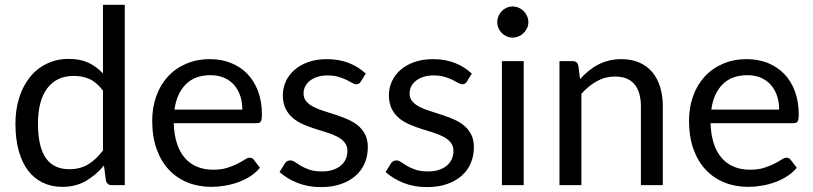

<svg xmlns="http://www.w3.org/2000/svg" viewBox="-20 -756 3320 784"><path d="M400.5 -386V-141.5C382.2 -117.2 362.1 -98.3 340.2 -85C318.4 -71.7 292.8 -65 263.5 -65C243.2 -65 225 -68.5 209 -75.5C193 -82.5 179.5 -93.6 168.5 -108.8C157.5 -123.9 149.2 -143.2 143.5 -166.8C137.8 -190.2 135 -218.5 135 -251.5C135 -313.8 147.7 -361.8 173 -395.5C198.3 -429.2 234.5 -446 281.5 -446C305.5 -446 327.2 -441.6 346.5 -432.8C365.8 -423.9 383.8 -408.3 400.5 -386ZM489.5 -736.5H400.5V-456C383.2 -474.7 363.4 -489.2 341.2 -499.8C319.1 -510.2 292.5 -515.5 261.5 -515.5C227.5 -515.5 196.9 -508.8 169.8 -495.2C142.6 -481.8 119.7 -463.2 101 -439.5C82.3 -415.8 68 -387.9 58 -355.8C48 -323.6 43 -288.8 43 -251.5C43 -209.5 47.5 -172.3 56.5 -140C65.5 -107.7 78.3 -80.7 95 -59C111.7 -37.3 131.8 -20.9 155.5 -9.8C179.2 1.4 205.5 7 234.5 7C270.8 7 302.8 -1 330.5 -17C358.2 -33 382.8 -54 404.5 -80L412.5 -18.5C415.8 -6.2 423.8 0 436.5 0H489.5Z M969.5 -308.5H692.5C698.5 -352.5 713.9 -386.9 738.8 -411.8C763.6 -436.6 797.3 -449 840 -449C860.3 -449 878.5 -445.6 894.5 -438.8C910.5 -431.9 924.1 -422.2 935.2 -409.8C946.4 -397.2 954.9 -382.4 960.8 -365.2C966.6 -348.1 969.5 -329.2 969.5 -308.5ZM1041.5 -71 1016.5 -103.5C1012.5 -109.2 1006.8 -112 999.5 -112C993.8 -112 987.1 -109.4 979.2 -104.2C971.4 -99.1 961.7 -93.5 950 -87.5C938.3 -81.5 924.4 -75.9 908.2 -70.8C892.1 -65.6 872.8 -63 850.5 -63C826.5 -63 804.8 -66.9 785.5 -74.8C766.2 -82.6 749.5 -94.4 735.5 -110.2C721.5 -126.1 710.6 -145.8 702.8 -169.5C694.9 -193.2 690.5 -221 689.5 -253H1028C1036.3 -253 1042 -255.3 1045 -260C1048 -264.7 1049.5 -274 1049.5 -288C1049.5 -324 1044.2 -356.1 1033.5 -384.2C1022.8 -412.4 1008.1 -436.1 989.2 -455.2C970.4 -474.4 948.1 -489.1 922.2 -499.2C896.4 -509.4 868.3 -514.5 838 -514.5C801.3 -514.5 768.3 -508.1 739 -495.2C709.7 -482.4 684.8 -464.8 664.5 -442.2C644.2 -419.8 628.6 -393.2 617.8 -362.5C606.9 -331.8 601.5 -298.8 601.5 -263.5C601.5 -219.8 607.5 -181.2 619.5 -147.5C631.5 -113.8 648.2 -85.6 669.8 -62.8C691.2 -39.9 716.8 -22.6 746.2 -10.8C775.8 1.1 808 7 843 7C861.3 7 879.8 5.4 898.5 2.2C917.2 -0.9 935.2 -5.7 952.8 -12C970.2 -18.3 986.7 -26.4 1002 -36.2C1017.3 -46.1 1030.5 -57.7 1041.5 -71Z M1453.5 -423 1473.5 -455.5C1454.2 -473.8 1431.2 -488.2 1404.8 -498.8C1378.2 -509.2 1348.3 -514.5 1315 -514.5C1286.3 -514.5 1260.8 -510.5 1238.5 -502.5C1216.2 -494.5 1197.3 -483.8 1182 -470.2C1166.7 -456.8 1155 -441.1 1147 -423.2C1139 -405.4 1135 -386.8 1135 -367.5C1135 -345.8 1138.8 -327.4 1146.2 -312.2C1153.8 -297.1 1163.7 -284.3 1176 -274C1188.3 -263.7 1202.4 -255.1 1218.2 -248.2C1234.1 -241.4 1250.2 -235.3 1266.8 -230C1283.2 -224.7 1299.4 -219.6 1315.2 -214.8C1331.1 -209.9 1345.2 -204.2 1357.5 -197.8C1369.8 -191.2 1379.8 -183.4 1387.2 -174.2C1394.8 -165.1 1398.5 -153.5 1398.5 -139.5C1398.5 -128.2 1396.4 -117.5 1392.2 -107.5C1388.1 -97.5 1381.7 -88.7 1373 -81C1364.3 -73.3 1353.5 -67.2 1340.5 -62.8C1327.5 -58.2 1312.3 -56 1295 -56C1274.7 -56 1257.7 -58.3 1244 -63C1230.3 -67.7 1218.8 -72.8 1209.2 -78.5C1199.8 -84.2 1191.7 -89.3 1185 -94C1178.3 -98.7 1172 -101 1166 -101C1160.3 -101 1155.7 -99.8 1152 -97.5C1148.3 -95.2 1145.2 -91.8 1142.5 -87.5L1121.5 -53.5C1141.5 -35.5 1165.8 -20.8 1194.5 -9.2C1223.2 2.2 1255.2 8 1290.5 8C1321.5 8 1348.8 3.8 1372.5 -4.5C1396.2 -12.8 1416.2 -24.2 1432.5 -38.8C1448.8 -53.2 1461.2 -70.4 1469.5 -90.2C1477.8 -110.1 1482 -131.7 1482 -155C1482 -175.3 1478.2 -192.8 1470.8 -207.2C1463.2 -221.8 1453.3 -234 1441 -244C1428.7 -254 1414.7 -262.3 1399 -269C1383.3 -275.7 1367.2 -281.8 1350.8 -287.2C1334.2 -292.8 1318.2 -297.9 1302.5 -302.8C1286.8 -307.6 1272.8 -313.2 1260.5 -319.5C1248.2 -325.8 1238.2 -333.3 1230.8 -342C1223.2 -350.7 1219.5 -361.5 1219.5 -374.5C1219.5 -384.8 1221.8 -394.4 1226.2 -403.2C1230.8 -412.1 1237.2 -419.8 1245.8 -426.5C1254.2 -433.2 1264.5 -438.4 1276.5 -442.2C1288.5 -446.1 1302 -448 1317 -448C1334.3 -448 1349.3 -446.1 1362 -442.2C1374.7 -438.4 1385.6 -434.2 1394.8 -429.8C1403.9 -425.2 1411.7 -421.2 1418 -417.5C1424.3 -413.8 1430 -412 1435 -412C1443.3 -412 1449.5 -415.7 1453.5 -423Z M1886.5 -423 1906.5 -455.5C1887.2 -473.8 1864.2 -488.2 1837.8 -498.8C1811.2 -509.2 1781.3 -514.5 1748 -514.5C1719.3 -514.5 1693.8 -510.5 1671.5 -502.5C1649.2 -494.5 1630.3 -483.8 1615 -470.2C1599.7 -456.8 1588 -441.1 1580 -423.2C1572 -405.4 1568 -386.8 1568 -367.5C1568 -345.8 1571.8 -327.4 1579.2 -312.2C1586.8 -297.1 1596.7 -284.3 1609 -274C1621.3 -263.7 1635.4 -255.1 1651.2 -248.2C1667.1 -241.4 1683.2 -235.3 1699.8 -230C1716.2 -224.7 1732.4 -219.6 1748.2 -214.8C1764.1 -209.9 1778.2 -204.2 1790.5 -197.8C1802.8 -191.2 1812.8 -183.4 1820.2 -174.2C1827.8 -165.1 1831.5 -153.5 1831.5 -139.5C1831.5 -128.2 1829.4 -117.5 1825.2 -107.5C1821.1 -97.5 1814.7 -88.7 1806 -81C1797.3 -73.3 1786.5 -67.2 1773.5 -62.8C1760.5 -58.2 1745.3 -56 1728 -56C1707.7 -56 1690.7 -58.3 1677 -63C1663.3 -67.7 1651.8 -72.8 1642.2 -78.5C1632.8 -84.2 1624.7 -89.3 1618 -94C1611.3 -98.7 1605 -101 1599 -101C1593.3 -101 1588.7 -99.8 1585 -97.5C1581.3 -95.2 1578.2 -91.8 1575.5 -87.5L1554.5 -53.5C1574.5 -35.5 1598.8 -20.8 1627.5 -9.2C1656.2 2.2 1688.2 8 1723.5 8C1754.5 8 1781.8 3.8 1805.5 -4.5C1829.2 -12.8 1849.2 -24.2 1865.5 -38.8C1881.8 -53.2 1894.2 -70.4 1902.5 -90.2C1910.8 -110.1 1915 -131.7 1915 -155C1915 -175.3 1911.2 -192.8 1903.8 -207.2C1896.2 -221.8 1886.3 -234 1874 -244C1861.7 -254 1847.7 -262.3 1832 -269C1816.3 -275.7 1800.2 -281.8 1783.8 -287.2C1767.2 -292.8 1751.2 -297.9 1735.5 -302.8C1719.8 -307.6 1705.8 -313.2 1693.5 -319.5C1681.2 -325.8 1671.2 -333.3 1663.8 -342C1656.2 -350.7 1652.5 -361.5 1652.5 -374.5C1652.5 -384.8 1654.8 -394.4 1659.2 -403.2C1663.8 -412.1 1670.2 -419.8 1678.8 -426.5C1687.2 -433.2 1697.5 -438.4 1709.5 -442.2C1721.5 -446.1 1735 -448 1750 -448C1767.3 -448 1782.3 -446.1 1795 -442.2C1807.7 -438.4 1818.6 -434.2 1827.8 -429.8C1836.9 -425.2 1844.7 -421.2 1851 -417.5C1857.3 -413.8 1863 -412 1868 -412C1876.3 -412 1882.5 -415.7 1886.5 -423Z M2118.5 -506.5H2029.5V0H2118.5ZM2137.5 -665.5C2137.5 -674.2 2135.8 -682.4 2132.2 -690.2C2128.8 -698.1 2124.1 -704.9 2118.2 -710.8C2112.4 -716.6 2105.6 -721.2 2097.8 -724.5C2089.9 -727.8 2081.7 -729.5 2073 -729.5C2064.3 -729.5 2056.2 -727.8 2048.8 -724.5C2041.2 -721.2 2034.7 -716.6 2029 -710.8C2023.3 -704.9 2018.8 -698.1 2015.5 -690.2C2012.2 -682.4 2010.5 -674.2 2010.5 -665.5C2010.5 -656.8 2012.2 -648.8 2015.5 -641.2C2018.8 -633.8 2023.3 -627.1 2029 -621.2C2034.7 -615.4 2041.2 -610.8 2048.8 -607.5C2056.2 -604.2 2064.3 -602.5 2073 -602.5C2081.7 -602.5 2089.9 -604.2 2097.8 -607.5C2105.6 -610.8 2112.4 -615.4 2118.2 -621.2C2124.1 -627.1 2128.8 -633.8 2132.2 -641.2C2135.8 -648.8 2137.5 -656.8 2137.5 -665.5Z M2348.5 -433 2341.5 -488C2338.5 -500.3 2330.7 -506.5 2318 -506.5H2264.5V0H2354V-373C2373.3 -394.7 2394.4 -411.8 2417.2 -424.5C2440.1 -437.2 2464.7 -443.5 2491 -443.5C2526.7 -443.5 2553.2 -432.9 2570.8 -411.8C2588.2 -390.6 2597 -360.8 2597 -322.5V0H2686.5V-322.5C2686.5 -351.2 2682.8 -377.3 2675.5 -401C2668.2 -424.7 2657.4 -444.9 2643.2 -461.8C2629.1 -478.6 2611.4 -491.6 2590.2 -500.8C2569.1 -509.9 2544.7 -514.5 2517 -514.5C2499 -514.5 2482.2 -512.6 2466.8 -508.8C2451.2 -504.9 2436.6 -499.4 2422.8 -492.2C2408.9 -485.1 2395.8 -476.5 2383.5 -466.5C2371.2 -456.5 2359.5 -445.3 2348.5 -433Z M3161.5 -308.5H2884.5C2890.5 -352.5 2905.9 -386.9 2930.8 -411.8C2955.6 -436.6 2989.3 -449 3032 -449C3052.3 -449 3070.5 -445.6 3086.5 -438.8C3102.5 -431.9 3116.1 -422.2 3127.2 -409.8C3138.4 -397.2 3146.9 -382.4 3152.8 -365.2C3158.6 -348.1 3161.5 -329.2 3161.5 -308.5ZM3233.5 -71 3208.5 -103.5C3204.5 -109.2 3198.8 -112 3191.5 -112C3185.8 -112 3179.1 -109.4 3171.2 -104.2C3163.4 -99.1 3153.7 -93.5 3142 -87.5C3130.3 -81.5 3116.4 -75.9 3100.2 -70.8C3084.1 -65.6 3064.8 -63 3042.5 -63C3018.5 -63 2996.8 -66.9 2977.5 -74.8C2958.2 -82.6 2941.5 -94.4 2927.5 -110.2C2913.5 -126.1 2902.6 -145.8 2894.8 -169.5C2886.9 -193.2 2882.5 -221 2881.5 -253H3220C3228.3 -253 3234 -255.3 3237 -260C3240 -264.7 3241.5 -274 3241.5 -288C3241.5 -324 3236.2 -356.1 3225.5 -384.2C3214.8 -412.4 3200.1 -436.1 3181.2 -455.2C3162.4 -474.4 3140.1 -489.1 3114.2 -499.2C3088.4 -509.4 3060.3 -514.5 3030 -514.5C2993.3 -514.5 2960.3 -508.1 2931 -495.2C2901.7 -482.4 2876.8 -464.8 2856.5 -442.2C2836.2 -419.8 2820.6 -393.2 2809.8 -362.5C2798.9 -331.8 2793.5 -298.8 2793.5 -263.5C2793.5 -219.8 2799.5 -181.2 2811.5 -147.5C2823.5 -113.8 2840.2 -85.6 2861.8 -62.8C2883.2 -39.9 2908.8 -22.6 2938.2 -10.8C2967.8 1.1 3000 7 3035 7C3053.3 7 3071.8 5.4 3090.5 2.2C3109.2 -0.9 3127.2 -5.7 3144.8 -12C3162.2 -18.3 3178.7 -26.4 3194 -36.2C3209.3 -46.1 3222.5 -57.7 3233.5 -71Z"/></svg>

Font: LatoLatin
Style: Regular
Weight: 400
Designer: Lukasz Dziedzic with Adam Twardoch and Botio Nikoltchev
Foundry: tyPoland Lukasz Dziedzic
Version: Version 2.015; 2015-08-06; http://www.latofonts.com/